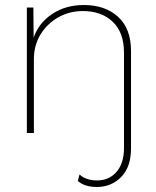

<svg xmlns="http://www.w3.org/2000/svg" viewBox="-20 -530 622 765"><path d="M87 0V-500H113L114 -380Q134 -438 187.5 -474Q241 -510 314 -510Q399 -510 450.5 -463Q502 -416 502 -327V62Q502 135 463 175Q424 215 366 215Q317 215 290 191L297 165Q309 177 327.5 183Q346 189 366 189Q415 189 444.5 154.5Q474 120 474 60V-320Q474 -401 429 -443.5Q384 -486 310 -486Q256 -486 211.5 -460.5Q167 -435 141 -392Q115 -349 115 -294V0Z"/></svg>

Font: Work Sans ExtraLight
Style: Regular
Weight: 200
Designer: Wei Huang
Foundry: Wei Huang
Version: Version 2.010; ttfautohint (v1.8.3)